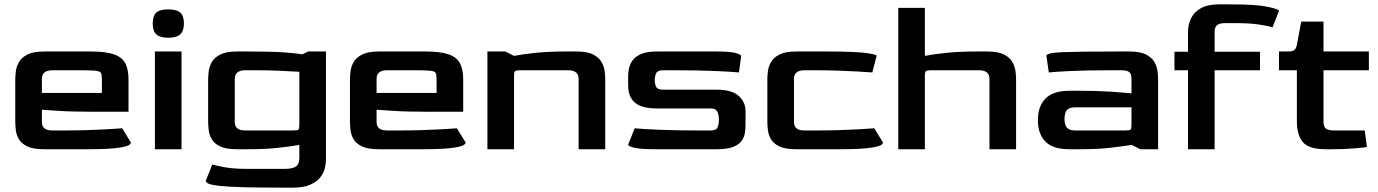

<svg xmlns="http://www.w3.org/2000/svg" viewBox="-20 -684 6314 880"><path d="M182 0Q132 0 105 -13Q78 -26 66.5 -46Q55 -66 52.5 -88Q50 -110 50 -128V-320Q50 -335 52.5 -356.5Q55 -378 66.5 -399Q78 -420 105.5 -434Q133 -448 182 -448H397Q463 -448 500.5 -435.5Q538 -423 553.5 -395Q569 -367 569 -320V-172H394Q304 -172 247.5 -176Q191 -180 172 -181V-126Q171 -86 220 -86H271Q325 -86 376.5 -87.5Q428 -89 471 -91.5Q514 -94 540 -96L580 -31Q580 0 383 0ZM172 -258H447V-322Q447 -342 442.5 -350Q438 -358 416 -360Q394 -362 341 -362H220Q172 -362 172 -322Z M751 -511Q714 -511 697 -526Q680 -541 680 -576Q680 -612 696.5 -626.5Q713 -641 751 -641Q789 -641 806 -626.5Q823 -612 823 -576Q823 -542 806 -526.5Q789 -511 751 -511ZM690 0V-448H812V0Z M1272 176Q1162 176 1093 174Q1024 172 987 168Q950 164 936.5 158Q923 152 923 145L953 70Q969 75 1009.5 82.5Q1050 90 1113 90H1284Q1321 90 1336.5 79Q1352 68 1352 40V-20Q1309 -12 1250.5 -6Q1192 0 1116 0H1066Q1016 0 989 -13Q962 -26 950.5 -46Q939 -66 936.5 -88Q934 -110 934 -128V-320Q934 -335 936.5 -356.5Q939 -378 950.5 -399Q962 -420 989.5 -434Q1017 -448 1066 -448H1117Q1222 -448 1280.5 -444Q1339 -440 1366 -435L1392 -448H1474V48Q1474 66 1468.5 88Q1463 110 1447 130Q1431 150 1401 163Q1371 176 1322 176ZM1104 -86H1321Q1344 -86 1348 -90Q1352 -94 1352 -116V-355Q1318 -357 1266 -359.5Q1214 -362 1155 -362H1104Q1056 -362 1056 -322V-126Q1055 -86 1104 -86Z M1716 0Q1666 0 1639 -13Q1612 -26 1600.5 -46Q1589 -66 1586.5 -88Q1584 -110 1584 -128V-320Q1584 -335 1586.5 -356.5Q1589 -378 1600.5 -399Q1612 -420 1639.5 -434Q1667 -448 1716 -448H1931Q1997 -448 2034.5 -435.5Q2072 -423 2087.5 -395Q2103 -367 2103 -320V-172H1928Q1838 -172 1781.5 -176Q1725 -180 1706 -181V-126Q1705 -86 1754 -86H1805Q1859 -86 1910.5 -87.5Q1962 -89 2005 -91.5Q2048 -94 2074 -96L2114 -31Q2114 0 1917 0ZM1706 -258H1981V-322Q1981 -342 1976.5 -350Q1972 -358 1950 -360Q1928 -362 1875 -362H1754Q1706 -362 1706 -322Z M2214 0V-448H2296L2336 -428Q2378 -436 2437 -442Q2496 -448 2572 -448H2622Q2672 -448 2699 -434Q2726 -420 2737.5 -399Q2749 -378 2751.5 -356.5Q2754 -335 2754 -320V0H2632V-322Q2632 -362 2584 -362H2366Q2347 -362 2341.5 -358.5Q2336 -355 2336 -340V0Z M2982 0Q2915 0 2887 -7Q2859 -14 2859 -21L2889 -96Q2918 -93 2995.5 -89.5Q3073 -86 3187 -86H3237Q3262 -86 3268.5 -99.5Q3275 -113 3275 -136Q3275 -159 3267.5 -173Q3260 -187 3237 -187H2991Q2921 -187 2890 -213.5Q2859 -240 2859 -293V-333Q2859 -347 2862 -366Q2865 -385 2877 -404Q2889 -423 2916 -435.5Q2943 -448 2991 -448H3267Q3327 -448 3352 -441Q3377 -434 3377 -427L3367 -352Q3338 -355 3260 -358.5Q3182 -362 3069 -362H3019Q2994 -362 2987.5 -348.5Q2981 -335 2981 -317Q2981 -298 2987.5 -285.5Q2994 -273 3019 -273H3265Q3333 -273 3365 -245Q3397 -217 3397 -174V-115Q3397 -97 3394.5 -77Q3392 -57 3380 -39.5Q3368 -22 3341 -11Q3314 0 3265 0Z M3629 0Q3579 0 3552 -13Q3525 -26 3513.5 -46Q3502 -66 3499.5 -88Q3497 -110 3497 -128V-320Q3497 -335 3499.5 -356.5Q3502 -378 3513.5 -399Q3525 -420 3552.5 -434Q3580 -448 3629 -448H3768Q3893 -448 3945.5 -441.5Q3998 -435 3998 -428L3978 -352Q3950 -354 3907 -356.5Q3864 -359 3814.5 -360.5Q3765 -362 3718 -362H3667Q3619 -362 3619 -322V-126Q3618 -86 3667 -86H3718Q3772 -86 3823.5 -87.5Q3875 -89 3918 -91.5Q3961 -94 3987 -96L4027 -31Q4027 0 3830 0Z M4097 0V-648H4219V-428Q4261 -436 4320 -442Q4379 -448 4455 -448H4505Q4555 -448 4582 -434Q4609 -420 4620.5 -399Q4632 -378 4634.5 -356.5Q4637 -335 4637 -320V0H4515V-322Q4515 -362 4467 -362H4249Q4230 -362 4224.5 -358.5Q4219 -355 4219 -340V0Z M4881 0Q4805 0 4771 -35.5Q4737 -71 4737 -133Q4737 -198 4772.5 -233Q4808 -268 4881 -268H4932Q5007 -268 5067 -264Q5127 -260 5166 -256V-322Q5166 -331 5164 -340.5Q5162 -350 5152 -356Q5142 -362 5118 -362H5068Q4959 -362 4886 -358.5Q4813 -355 4787 -352L4776 -428Q4776 -442 4852 -445Q4928 -448 5106 -448H5156Q5206 -448 5233 -434Q5260 -420 5271.5 -399Q5283 -378 5285.5 -356.5Q5288 -335 5288 -320V0H5206L5167 -20Q5125 -13 5066 -6.5Q5007 0 4931 0ZM4907 -86H5136Q5158 -86 5162 -90Q5166 -94 5166 -115V-192H4907Q4880 -192 4869.5 -179Q4859 -166 4859 -138Q4859 -110 4871 -98Q4883 -86 4907 -86Z M5425 0V-362H5363V-447H5425V-536Q5425 -570 5438.5 -599Q5452 -628 5483.5 -646Q5515 -664 5567 -664H5617Q5737 -664 5789.5 -653Q5842 -642 5842 -634L5812 -558Q5795 -565 5751 -571.5Q5707 -578 5645 -578H5595Q5570 -578 5558.5 -569Q5547 -560 5547 -538V-447H5755V-362H5547V0Z M6056 0Q5980 0 5952 -32Q5924 -64 5924 -128V-362H5842V-448H5884Q5903 -448 5911.5 -454Q5920 -460 5924 -478L5944 -585H6046V-448H6254V-362H6046V-127Q6046 -102 6058 -94Q6070 -86 6094 -86H6235L6245 -10Q6224 -7 6181 -3.5Q6138 0 6087 0Z"/></svg>

Font: Goldman
Style: Regular
Weight: 400
Designer: Jaikishan Patel
Version: Version 1.000; ttfautohint (v1.8.3)